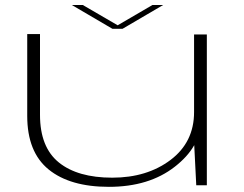

<svg xmlns="http://www.w3.org/2000/svg" viewBox="-20 -718 944 744"><path d="M740.5 0H781.5V-584.5H732V-168.5ZM135 -586H85.5V-269Q85.5 -129 168.2 -61.5Q251 6 402 6Q557.5 6 657.2 -71.8Q757 -149.5 757 -247L732 -283.5Q732 -167 640.8 -98.2Q549.5 -29.5 415 -29.5Q281 -29.5 208 -88.5Q135 -147.5 135 -273ZM415.5 -606.5H455L612 -698.5H570.5L436 -620L301 -698.5H258.5Z"/></svg>

Font: Anybody ExtraExpanded ExtraLight
Style: Regular
Weight: 250
Width: 8
Version: Version 1.113;gftools[0.9.25]